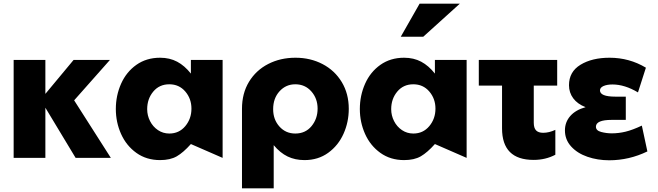

<svg xmlns="http://www.w3.org/2000/svg" viewBox="-20 -856 3567 1041"><path d="M226 -531H54V0H226V-272L390 0H581L382 -312L576 -531H379L226 -347Z M898 -399Q951 -399 984.5 -360Q1018 -321 1018 -267Q1018 -212 984.5 -172Q951 -132 898 -132Q864 -132 836.5 -150.5Q809 -169 793.5 -199.5Q778 -230 778 -264Q778 -320 811 -359.5Q844 -399 898 -399ZM1187 -531H1015V-457Q981 -500 940.5 -521.5Q900 -543 848 -543Q774 -543 719.5 -504.5Q665 -466 636.5 -402Q608 -338 608 -265Q608 -193 636.5 -129.5Q665 -66 719.5 -27Q774 12 848 12Q903 12 938.5 -8.5Q974 -29 1015 -75L1187 0Z M1702 -267Q1702 -322 1668 -360.5Q1634 -399 1581 -399Q1530 -399 1495.5 -361Q1461 -323 1461 -264Q1461 -208 1495 -170Q1529 -132 1581 -132Q1636 -132 1669 -172Q1702 -212 1702 -267ZM1582 -543Q1663 -543 1729 -508.5Q1795 -474 1833 -411Q1871 -348 1871 -266Q1871 -194 1842.5 -130.5Q1814 -67 1759.5 -27.5Q1705 12 1631 12Q1580 12 1539.5 -7.5Q1499 -27 1464 -69V165H1292V-266Q1292 -350 1330 -412.5Q1368 -475 1434 -509Q1500 -543 1582 -543Z M2221 -399Q2274 -399 2307.5 -360Q2341 -321 2341 -267Q2341 -212 2307.5 -172Q2274 -132 2221 -132Q2187 -132 2159.5 -150.5Q2132 -169 2116.5 -199.5Q2101 -230 2101 -264Q2101 -320 2134 -359.5Q2167 -399 2221 -399ZM2510 -531H2338V-457Q2304 -500 2263.5 -521.5Q2223 -543 2171 -543Q2097 -543 2042.5 -504.5Q1988 -466 1959.5 -402Q1931 -338 1931 -265Q1931 -193 1959.5 -129.5Q1988 -66 2042.5 -27Q2097 12 2171 12Q2226 12 2261.5 -8.5Q2297 -29 2338 -75L2510 0ZM2153 -657H2275L2473 -836H2255Z M3001 -531V-392H2874V-191Q2874 -162 2886.5 -149Q2899 -136 2925 -136Q2957 -136 2991 -152V-17Q2938 11 2873 11Q2702 11 2702 -160V-392H2576V-531Z M3297 -133Q3334 -133 3371.5 -142Q3409 -151 3460 -175L3490 -35Q3391 13 3283 13Q3220 13 3165 -6Q3110 -25 3076.5 -62Q3043 -99 3043 -149Q3043 -194 3072 -227Q3101 -260 3155 -275Q3111 -292 3088 -323Q3065 -354 3065 -394Q3065 -467 3127.5 -505Q3190 -543 3285 -543Q3392 -543 3482 -489L3439 -355Q3367 -398 3301 -398Q3271 -398 3252 -389.5Q3233 -381 3233 -366Q3233 -332 3317 -332H3373V-206H3297Q3211 -206 3211 -169Q3211 -148 3239.5 -140.5Q3268 -133 3297 -133Z"/></svg>

Font: Geom ExtraBold
Style: Bold
Weight: 800
Version: Version 1.102